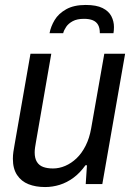

<svg xmlns="http://www.w3.org/2000/svg" viewBox="-20 -743 542 775"><path d="M162 12Q124 12 95 0.5Q66 -11 49 -36.5Q32 -62 32 -102Q32 -116 34 -130Q36 -144 39 -160L103 -526H187L125 -169Q123 -158 121.5 -147.5Q120 -137 120 -128Q120 -104 129 -89.5Q138 -75 154.5 -69Q171 -63 194 -63Q219 -63 243.5 -73.5Q268 -84 289 -104Q310 -124 325.5 -154.5Q341 -185 348 -225L401 -526H485L393 0H326L331 -76H325Q303 -45 276.5 -25.5Q250 -6 221 3Q192 12 162 12ZM326 -723Q369 -723 394 -710.5Q419 -698 429.5 -677.5Q440 -657 440 -634Q440 -627 439.5 -621Q439 -615 438 -609H383Q383 -630 376 -642.5Q369 -655 355 -661Q341 -667 319 -667Q291 -667 273.5 -657.5Q256 -648 247 -634.5Q238 -621 235 -609H180Q185 -636 200.5 -662Q216 -688 247 -705.5Q278 -723 326 -723Z"/></svg>

Font: Archivo SemiCondensed
Style: Italic
Weight: 400
Width: 4
Italic angle: -10°
Designer: Hector Gatti
Foundry: Omnibus-Type
Version: Version 2.001